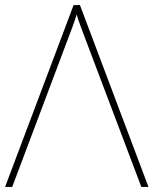

<svg xmlns="http://www.w3.org/2000/svg" viewBox="-20 -734 603 754"><path d="M294 -714H269L0 0H28L243 -571Q256 -605 265 -629.5Q274 -654 281 -677Q288 -654 298 -627Q308 -600 319 -571L535 0H563Z"/></svg>

Font: Noto Sans UI Thin
Style: Regular
Weight: 250
Designer: Monotype Design Team
Foundry: Monotype Imaging Inc.
Version: Version 1.901